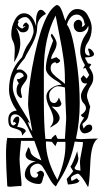

<svg xmlns="http://www.w3.org/2000/svg" viewBox="-20 -738 419 766"><path d="M320 -647 317 -641Q317 -656 308.5 -668Q300 -680 286 -680Q271 -680 260.5 -667Q250 -654 247 -639Q270 -616 289 -468Q298 -398 298 -325Q298 -252 283 -185Q293 -183 302 -183L356 -185H371Q343 -170 340 -81Q336 6 331 8Q305 -39 292 -45Q285 -45 274 -39Q263 -33 263 -27Q263 -22 266 -16L287 -27L289 -24Q291 -21 292.5 -19.5Q294 -18 297 -20Q297 -18 296 -17Q296 -10 280 -6Q264 -2 251 -2L246 -24L260 -40L272 -55L261 -73Q271 -86 288 -135L293 -105Q291 -89 278 -70Q277 -66 279.5 -63.5Q282 -61 285.5 -60Q289 -59 294 -58.5Q299 -58 301 -57L299 -90Q299 -104 305 -131Q311 -158 311 -171L278 -173Q262 -88 218 -20Q210 -8 203 6Q189 -3 174 -32Q158 -62 150 -73Q141 -85 131 -85Q120 -85 110 -77Q100 -69 100 -59Q100 -29 120 -29Q128 -29 131.5 -37Q135 -45 125 -48L140 -57Q156 -56 156 -39Q153 -34 151 -24.5Q149 -15 146 -9.5Q143 -4 135 -4Q115 -4 97 -14.5Q79 -25 79 -41Q79 -60 92 -76Q105 -92 123 -93L111 -96Q82 -101 82 -121Q82 -126 87 -136.5Q92 -147 92 -151Q96 -148 97.5 -145.5Q99 -143 99.5 -141Q100 -139 101 -135Q102 -131 103 -128Q109 -113 145 -98L117 -176H64Q58 -118 58 -103Q58 -89 62 -49.5Q66 -10 66 -3Q66 2 64.5 4Q63 6 59 4L21 7Q9 7 9 4Q4 -79 4 -119Q4 -165 9 -188Q20 -187 39 -187Q51 -187 73.5 -187.5Q96 -188 111 -188L99 -212Q68 -282 41 -282Q22 -282 22 -259Q22 -248 25.5 -242.5Q29 -237 36 -238L45 -246L37 -252L33 -249Q31 -257 37 -265Q43 -273 50 -273Q57 -273 57 -262Q57 -253 49 -232Q82 -227 83 -214L68 -197Q68 -211 60.5 -216.5Q53 -222 40.5 -225Q28 -228 22 -232Q13 -238 13 -261Q13 -294 47 -297Q16 -340 16 -380Q16 -452 60 -501L68 -510Q81 -547 91 -560Q106 -580 111 -599Q114 -605 114 -613Q114 -632 103.5 -651Q93 -670 81 -670Q64 -670 51 -654L55 -650Q51 -646 51 -641Q51 -635 57.5 -630Q64 -625 69 -624L80 -632Q82 -634 80 -634Q78 -634 71 -631Q71 -637 75.5 -642.5Q80 -648 86 -648L95 -638V-635Q95 -609 71 -609Q63 -609 59 -613L44 -628Q61 -599 61 -565Q61 -530 37 -490V-498L39 -538Q39 -560 32 -573Q25 -586 25 -602Q25 -631 39 -658Q53 -685 76 -685Q109 -685 124 -634V-658Q124 -674 129 -686.5Q134 -699 143 -699Q149 -699 156 -692Q166 -682 161 -681Q128 -664 128 -625Q128 -592 94 -535Q87 -524 78 -505L63 -487Q49 -469 46 -459Q54 -461 60 -461Q68 -461 78.5 -451.5Q89 -442 89 -433Q89 -422 76 -406Q63 -390 63 -378Q63 -368 68 -351L64 -346Q46 -356 46 -376Q46 -396 55 -405L47 -420L51 -423L56 -422L75 -434Q72 -449 56 -449Q45 -449 38 -431Q31 -413 31 -390Q31 -362 57 -319Q58 -317 75.5 -289Q93 -261 100 -246L91 -252Q97 -229 109 -214Q92 -302 92 -322Q92 -375 108 -467Q149 -689 206 -718Q215 -718 221.5 -706.5Q228 -695 233 -677.5Q238 -660 241 -655Q258 -702 287 -702Q318 -702 331 -675Q346 -649 346 -626Q346 -592 329 -567Q319 -553 319 -535Q319 -519 334 -516Q337 -518 339 -516L331 -543Q332 -544 335 -544Q341 -544 348 -536Q355 -528 355 -522Q355 -509 320 -509V-505L331 -485Q339 -485 344 -481L336 -469Q352 -447 352 -431Q352 -424 351.5 -419Q351 -414 349 -409.5Q347 -405 346 -402.5Q345 -400 341 -394Q337 -388 335 -384Q327 -366 327 -356Q327 -347 333 -331.5Q339 -316 340 -312Q338 -306 335 -287.5Q332 -269 327 -262Q321 -254 316 -250Q309 -246 309 -241.5Q309 -237 314 -225Q323 -241 336 -241Q348 -241 348 -227Q348 -218 337.5 -212Q327 -206 317 -206Q309 -206 303.5 -214Q298 -222 298 -231Q298 -241 306 -253.5Q314 -266 315 -268Q316 -270 314 -270Q312 -271 310 -270L302 -279Q323 -292 323 -306Q323 -317 313 -327Q303 -337 303 -356Q303 -374 328 -405H324H321Q305 -405 302 -425L313 -438L326 -424L336 -439L321 -467L311 -464L319 -478Q300 -509 300 -532Q300 -570 324 -603Q333 -616 333 -627L332 -635Q322 -610 298 -610Q287 -610 280.5 -618Q274 -626 274 -638Q274 -647 280 -653Q286 -659 293 -659Q302 -659 306 -651Q310 -644 306 -630Q320 -635 320 -647ZM199 -199V-200Q204 -200 206 -192Q208 -184 213 -184H239L243 -247Q244 -254 244 -270L241 -338Q241 -359 239 -389Q222 -394 212 -394Q200 -394 188 -383Q176 -372 176 -360Q176 -327 196 -327Q208 -327 215 -349L225 -326Q225 -311 204 -311Q200 -311 186 -313Q218 -286 218 -267Q218 -260 213.5 -253.5Q209 -247 204.5 -244Q200 -241 191 -235.5Q182 -230 181 -229V-232Q193 -246 193 -262Q193 -279 179 -307Q165 -333 165 -352Q165 -372 184.5 -386Q204 -400 226 -400Q217 -409 208 -414Q163 -440 163 -465Q163 -504 192 -576Q190 -581 187.5 -585.5Q185 -590 184 -592.5Q183 -595 183 -597Q183 -600 187 -604Q206 -578 206 -565Q206 -550 195 -531Q184 -514 184 -502L205 -510L220 -498Q220 -488 205 -485L201 -490Q182 -486 182 -466Q182 -453 192.5 -442Q203 -431 218.5 -420Q234 -409 239 -403V-422Q239 -463 233.5 -503.5Q228 -544 216.5 -601.5Q205 -659 202 -676Q155 -587 155 -459V-333Q155 -244 161 -184L186 -183V-187ZM208 -22 209 -21Q241 -96 241 -156V-172H208L201 -155L187 -172L165 -174L163 -170Q164 -99 208 -22Z"/></svg>

Font: Bukvitsa
Style: Regular
Weight: 500
Foundry: Ponomar Technologies, Inc.
Version: Version 1.1